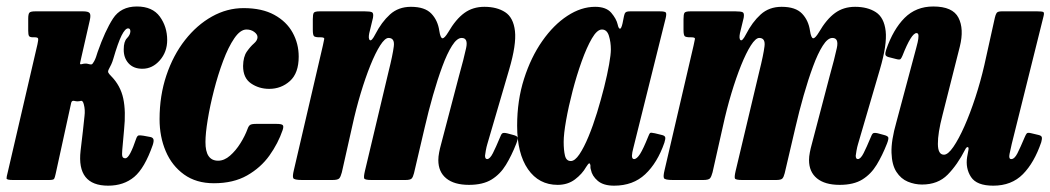

<svg xmlns="http://www.w3.org/2000/svg" viewBox="-38 -555 3239 592"><path d="M433 -108Q408 -36.5 375.8 -9.5Q343.5 17.5 295.5 17.5Q198 17.5 210.5 -90.5L217.5 -150Q220 -177 222.5 -196.8Q225 -216.5 220.5 -233Q217.5 -245.5 211.5 -244Q209 -243.5 206.8 -243Q204.5 -242.5 201 -242.5Q196.5 -242.5 190.5 -244Q183.5 -245.5 181.5 -238L133.5 -18.5Q131 -7 128.8 -3.5Q126.5 0 113 0H2Q-17.5 0 -17.8 -4.8Q-18 -9.5 -14 -24.5L77.5 -418.5Q80.5 -432 79.5 -436Q78.5 -440 69 -440H64Q54 -440 51.5 -444Q49 -448 49 -460V-497.5Q49 -512 52.8 -516Q56.5 -520 70.5 -520H218.5Q234.5 -520 238.5 -514.5Q242.5 -509 239 -493L213 -379Q210 -366.5 209 -361Q208 -355.5 213 -357Q220.5 -359 225.5 -359Q229.5 -359 232.5 -358.2Q235.5 -357.5 237.5 -357Q241 -356 244.2 -356.5Q247.5 -357 252.5 -366.5Q255.5 -372 258 -379Q260.5 -386 263 -394.5Q286 -460 310.2 -497.5Q334.5 -535 384 -535Q432 -535 454.8 -503.8Q477.5 -472.5 477.5 -431.5Q477.5 -395 454.8 -369Q432 -343 401 -343Q373.5 -343 358.2 -360Q343 -377 343.5 -403Q343.5 -427 353.5 -437.2Q363.5 -447.5 364 -458Q364 -467.5 357 -467.5Q348 -467.5 337 -445.8Q326 -424 311 -372.5Q308.5 -364 305.2 -356.8Q302 -349.5 298.5 -343.5Q294 -335.5 295.8 -331.5Q297.5 -327.5 305 -320Q333.5 -291 342 -251.5Q350.5 -212 344.5 -154.5L339 -93Q337.5 -77.5 339.5 -72.2Q341.5 -67 348.5 -67Q355.5 -67 364 -83.2Q372.5 -99.5 381.5 -126.5Q385 -137 390 -137.5Q395 -138 404.5 -136.5L426 -132.5Q433 -131 435 -125.8Q437 -120.5 433 -108Z M883 -380.5Q883 -329.5 856 -305.2Q829 -281 792 -281Q760.5 -281 736 -297.8Q711.5 -314.5 711.5 -351.5Q712 -380 723 -395.8Q734 -411.5 745 -421Q756 -430.5 756 -440.5Q756 -449 746 -456.5Q736 -464 722 -464Q703 -464 684.5 -437Q666 -410 650 -367.2Q634 -324.5 621.8 -276.8Q609.5 -229 602.5 -186.2Q595.5 -143.5 595.5 -117.5Q595 -59.5 634.5 -59.5Q653.5 -59.5 671.2 -75Q689 -90.5 703.2 -113.2Q717.5 -136 725.5 -158Q728.5 -166.5 733.2 -169.8Q738 -173 751.5 -173H814.5Q829.5 -173 833.5 -169.5Q837.5 -166 833.5 -154Q819.5 -113 792.8 -75.5Q766 -38 723.8 -14Q681.5 10 621.5 10Q567 10 529.5 -17Q492 -44 473 -88.8Q454 -133.5 454 -187.5Q454 -260 475 -322.5Q496 -385 532.5 -431.5Q569 -478 615.5 -504Q662 -530 713 -530Q770 -530 807.8 -509.2Q845.5 -488.5 864.2 -454.5Q883 -420.5 883 -380.5Z M947.5 -520H1087Q1103.5 -520 1109 -517.2Q1114.5 -514.5 1112 -500L1100.5 -452.5Q1097 -435 1102.5 -431.2Q1108 -427.5 1119 -449Q1138.5 -487 1164.5 -510.5Q1190.5 -534 1229 -534Q1272 -534 1292 -513Q1312 -492 1316.5 -460Q1320 -437.5 1326.2 -437Q1332.5 -436.5 1344 -455.5Q1367.5 -496 1393.8 -515Q1420 -534 1455.5 -534Q1494 -534 1519.5 -517.5Q1545 -501 1549.8 -459.2Q1554.5 -417.5 1532 -341L1464.5 -110.5Q1462 -102.5 1459.8 -90.2Q1457.5 -78 1457.5 -75Q1457.5 -64.5 1464 -64.5Q1472.5 -64.5 1481.8 -82.8Q1491 -101 1503.5 -131Q1507 -141 1510.8 -143.8Q1514.5 -146.5 1525.5 -144L1544 -139Q1556 -136 1557.8 -131.5Q1559.5 -127 1554 -112.5Q1539.5 -75.5 1522 -46.8Q1504.5 -18 1477.8 -1.5Q1451 15 1408 15Q1362.5 15 1338 -5Q1313.5 -25 1313.5 -61.5Q1313.5 -72 1316 -85Q1318.5 -98 1321.5 -108.5L1377 -320Q1392.5 -375.5 1399.2 -406.8Q1406 -438 1385.5 -438Q1371 -438 1355.8 -414Q1340.5 -390 1325.8 -350Q1311 -310 1297 -261Q1283 -212 1271.5 -162L1238.5 -21Q1235.5 -9 1231.2 -4.5Q1227 0 1212 0H1107.5Q1087 0 1085 -4.8Q1083 -9.5 1087 -27L1160 -334Q1173 -386 1176.2 -412Q1179.5 -438 1160 -438Q1149 -438 1134.2 -415Q1119.5 -392 1104 -353.5Q1088.5 -315 1074 -266.8Q1059.5 -218.5 1048.5 -168L1016 -23.5Q1012.5 -10 1008 -5Q1003.5 0 987 0H893.5Q869 0 866.2 -5.8Q863.5 -11.5 868 -30L957.5 -414.5Q961 -430.5 961.8 -435.2Q962.5 -440 950.5 -440H947.5Q934.5 -440 930.5 -443.2Q926.5 -446.5 926.5 -463V-496Q926.5 -511 929.5 -515.5Q932.5 -520 947.5 -520Z M2010.5 -115Q1989 -53 1951.5 -17.8Q1914 17.5 1855.5 17.5Q1822.5 17.5 1805 2.5Q1787.5 -12.5 1784 -31.5Q1782.5 -36 1782.5 -38.8Q1782.5 -41.5 1782.5 -45Q1781 -52.5 1778.2 -51.2Q1775.5 -50 1769.5 -40.5Q1757 -18.5 1734.8 -1.8Q1712.5 15 1681.5 15Q1623.5 15 1590 -33.2Q1556.5 -81.5 1556.5 -167.5Q1556.5 -245.5 1577.8 -312Q1599 -378.5 1634 -428.5Q1669 -478.5 1711.5 -506.2Q1754 -534 1797 -534Q1831 -534 1846.8 -515.5Q1862.5 -497 1866.5 -479.5Q1869 -467.5 1873.2 -466.5Q1877.5 -465.5 1881.5 -483L1886 -505.5Q1887.5 -513.5 1891 -516.8Q1894.5 -520 1905 -520H1996.5Q2013 -520 2015.2 -516Q2017.5 -512 2014.5 -499L1914.5 -97.5Q1913 -93 1911.8 -85.8Q1910.5 -78.5 1910.5 -75Q1910.5 -64.5 1917 -64.5Q1925.5 -64.5 1935.5 -80.2Q1945.5 -96 1960.5 -133.5Q1964 -142.5 1966.2 -144.8Q1968.5 -147 1981.5 -144L2004 -138.5Q2011.5 -136.5 2013 -132Q2014.5 -127.5 2010.5 -115ZM1845.5 -402.5Q1845.5 -425 1839.5 -444.5Q1833.5 -464 1818 -464Q1803 -464 1787 -436.5Q1771 -409 1755.5 -365.8Q1740 -322.5 1727.5 -274.5Q1715 -226.5 1707.5 -184.2Q1700 -142 1700 -117.5Q1700 -92 1704 -75.2Q1708 -58.5 1722 -58.5Q1734.5 -58.5 1748.5 -79.2Q1762.5 -100 1776.5 -133.8Q1790.5 -167.5 1802.8 -207.5Q1815 -247.5 1824.8 -286.2Q1834.5 -325 1840 -356Q1845.5 -387 1845.5 -402.5Z M2090.5 -520H2230Q2246.5 -520 2252 -517.2Q2257.5 -514.5 2255 -500L2243.5 -452.5Q2240 -435 2245.5 -431.2Q2251 -427.5 2262 -449Q2281.5 -487 2307.5 -510.5Q2333.5 -534 2372 -534Q2415 -534 2435 -513Q2455 -492 2459.5 -460Q2463 -437.5 2469.2 -437Q2475.5 -436.5 2487 -455.5Q2510.5 -496 2536.8 -515Q2563 -534 2598.5 -534Q2637 -534 2662.5 -517.5Q2688 -501 2692.8 -459.2Q2697.5 -417.5 2675 -341L2607.5 -110.5Q2605 -102.5 2602.8 -90.2Q2600.5 -78 2600.5 -75Q2600.5 -64.5 2607 -64.5Q2615.5 -64.5 2624.8 -82.8Q2634 -101 2646.5 -131Q2650 -141 2653.8 -143.8Q2657.5 -146.5 2668.5 -144L2687 -139Q2699 -136 2700.8 -131.5Q2702.5 -127 2697 -112.5Q2682.5 -75.5 2665 -46.8Q2647.5 -18 2620.8 -1.5Q2594 15 2551 15Q2505.5 15 2481 -5Q2456.5 -25 2456.5 -61.5Q2456.5 -72 2459 -85Q2461.5 -98 2464.5 -108.5L2520 -320Q2535.5 -375.5 2542.2 -406.8Q2549 -438 2528.5 -438Q2514 -438 2498.8 -414Q2483.5 -390 2468.8 -350Q2454 -310 2440 -261Q2426 -212 2414.5 -162L2381.5 -21Q2378.5 -9 2374.2 -4.5Q2370 0 2355 0H2250.5Q2230 0 2228 -4.8Q2226 -9.5 2230 -27L2303 -334Q2316 -386 2319.2 -412Q2322.5 -438 2303 -438Q2292 -438 2277.2 -415Q2262.5 -392 2247 -353.5Q2231.5 -315 2217 -266.8Q2202.5 -218.5 2191.5 -168L2159 -23.5Q2155.5 -10 2151 -5Q2146.5 0 2130 0H2036.5Q2012 0 2009.2 -5.8Q2006.5 -11.5 2011 -30L2100.5 -414.5Q2104 -430.5 2104.8 -435.2Q2105.5 -440 2093.5 -440H2090.5Q2077.5 -440 2073.5 -443.2Q2069.5 -446.5 2069.5 -463V-496Q2069.5 -511 2072.5 -515.5Q2075.5 -520 2090.5 -520Z M2694.5 -402Q2716 -464.5 2751.2 -499.8Q2786.5 -535 2839.5 -535Q2899.5 -535 2917.2 -500.5Q2935 -466 2921.5 -411.5L2868 -200Q2853.5 -144.5 2853.8 -111.2Q2854 -78 2872.5 -78Q2885 -78 2901.5 -102Q2918 -126 2935.8 -166Q2953.5 -206 2969.5 -255Q2985.5 -304 2997 -354L3029.5 -500.5Q3031.5 -509.5 3034.8 -514.8Q3038 -520 3050 -520H3160.5Q3175 -520 3178.8 -518Q3182.5 -516 3179.5 -504.5L3081.5 -111Q3078 -96.5 3074.8 -80.5Q3071.5 -64.5 3080 -64.5Q3090 -64.5 3099 -82.2Q3108 -100 3121.5 -132Q3125 -140.5 3128 -143.8Q3131 -147 3142.5 -144L3163.5 -139Q3173 -137 3174.2 -132Q3175.5 -127 3172.5 -116.5Q3151 -53.5 3116 -18Q3081 17.5 3024.5 17.5Q2973.5 17.5 2956 -9.2Q2938.5 -36 2944 -71L2948 -92.5Q2949.5 -101 2945.8 -101.5Q2942 -102 2938 -94Q2914 -47 2884 -16.5Q2854 14 2805 14Q2782.5 14 2761.2 5.2Q2740 -3.5 2726 -25Q2712 -46.5 2710.8 -84Q2709.5 -121.5 2726 -179L2787 -407Q2789 -414 2791.5 -424.8Q2794 -435.5 2794 -444.2Q2794 -453 2788 -453Q2772 -453 2744.5 -383Q2741.5 -376 2738.8 -373Q2736 -370 2725 -373L2701.5 -379Q2693 -381.5 2692 -386.5Q2691 -391.5 2694.5 -402Z"/></svg>

Font: Besley* Condensed
Style: Bold Italic
Weight: 700
Width: 3
Italic angle: -13°
Designer: Owen Earl
Foundry: indestructible type*
Version: Version 3.000; ttfautohint (v1.8.3)